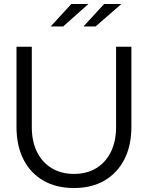

<svg xmlns="http://www.w3.org/2000/svg" viewBox="-20 -935 744 966"><path d="M352 11Q263 11 198 -26.5Q133 -64 98 -133Q63 -202 63 -296V-700H140V-296Q140 -224 166 -171Q192 -118 240 -89Q288 -60 352 -60Q417 -60 464.5 -89Q512 -118 538 -171Q564 -224 564 -296V-700H641V-296Q641 -202 605.5 -133Q570 -64 505.5 -26.5Q441 11 352 11ZM235 -802 339 -915H425L298 -802ZM400 -802 504 -915H591L461 -802Z"/></svg>

Font: Red Hat Display Variable
Style: Regular
Weight: 400
Designer: Pentagram, MCKL
Foundry: Pentagram, MCKL
Version: Version 1.021